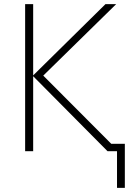

<svg xmlns="http://www.w3.org/2000/svg" viewBox="-20 -734 651 932"><path d="M544 -714 190 -367 520 -36H586V178H548V0H502L141 -364V0H102V-714H141V-368L492 -714Z"/></svg>

Font: Noto Sans ExtraLight
Style: Regular
Weight: 200
Designer: Monotype Design Team
Foundry: Monotype Imaging Inc.
Version: Version 2.007